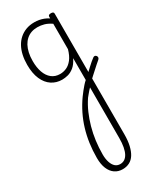

<svg xmlns="http://www.w3.org/2000/svg" viewBox="-346 -605 1315 1615"><g transform="rotate(-30 311.0 202.5)"><path d="M457 99Q471 86 487 71Q503 56 520 40Q537 24 554 9.5Q571 -5 585 -15Q594 -21 602 -19Q610 -17 615.5 -9.5Q621 -2 620 7Q619 16 610 24Q596 35 578.5 51Q561 67 542.5 83.5Q524 100 505.5 117Q487 134 472 148ZM330 924Q286 924 254 901.5Q222 879 204.5 836.5Q187 794 187 733Q187 661 196.5 593.5Q206 526 225 463Q244 400 273 341Q302 282 341 227Q357 205 372.5 185.5Q388 166 404 148Q420 130 434 118V-94Q410 -45 380.5 -21.5Q351 2 321.5 9.5Q292 17 265 17Q209 17 165 -12Q121 -41 96 -98Q71 -155 71 -238Q71 -288 80.5 -331Q90 -374 109 -408.5Q128 -443 156 -467.5Q184 -492 220 -505.5Q256 -519 301 -519Q326 -519 347 -515Q368 -511 389.5 -503Q411 -495 434 -480V-496Q434 -506 440.5 -510.5Q447 -515 461 -515Q474 -515 480.5 -510.5Q487 -506 487 -496V675Q487 738 476 784.5Q465 831 445.5 862Q426 893 396.5 908.5Q367 924 330 924ZM333 876Q357 876 375.5 864Q394 852 407 828Q420 804 427 767Q434 730 434 682V190Q426 198 416.5 208.5Q407 219 396.5 232Q386 245 376 257Q343 306 319 361Q295 416 278 476.5Q261 537 252.5 601.5Q244 666 244 732Q244 776 255 809Q266 842 285.5 859Q305 876 333 876ZM274 -33Q306 -33 336.5 -46.5Q367 -60 392.5 -92.5Q418 -125 434 -181V-428Q399 -452 367 -461Q335 -470 302 -470Q270 -470 243 -460.5Q216 -451 194.5 -432Q173 -413 158 -385.5Q143 -358 135 -322Q127 -286 127 -242Q127 -180 143.5 -133Q160 -86 193 -59.5Q226 -33 274 -33Z"/></g></svg>

Font: Playwrite BE WAL ExtraLight
Style: Regular
Weight: 250
Version: Version 1.002